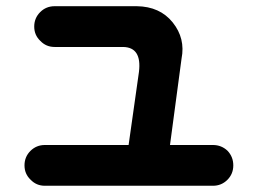

<svg xmlns="http://www.w3.org/2000/svg" viewBox="-20 -598 824 616"><path d="M58.6 -67.4Q58.6 -94.7 77.6 -113.8Q96.7 -132.8 124 -132.8H392.6L425.8 -367.2Q435.5 -446.3 375 -447.3H155.3Q127.9 -447.3 109.4 -466.8Q89.8 -485.4 89.8 -512.7Q89.8 -540 108.9 -559.1Q127.9 -578.1 155.3 -578.1H418.9Q493.2 -577.1 534.2 -525.9Q575.2 -474.6 562.5 -410.2L525.4 -132.8H663.1Q690.4 -132.8 710 -114.3Q728.5 -94.7 728.5 -67.4Q728.5 -40 709.5 -21Q690.4 -2 663.1 -2H124Q96.7 -2 78.1 -21.5Q58.6 -40 58.6 -67.4Z"/></svg>

Font: Nico Moji
Style: Regular
Weight: 400
Version: Version 1.02